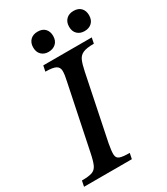

<svg xmlns="http://www.w3.org/2000/svg" viewBox="-217 -915 876 1005"><g transform="rotate(-30 221.0 -412.5)"><path d="M274 0H-15L-8 -34Q33 -34 53.5 -41Q74 -48 84 -69.5Q94 -91 103 -135L183 -521Q192 -560 191.5 -582Q191 -604 173 -613.5Q155 -623 111 -623L118 -657H411L404 -623Q360 -623 338.5 -613.5Q317 -604 307.5 -582Q298 -560 290 -521L210 -132Q202 -89 203 -68Q204 -47 222 -40.5Q240 -34 281 -34ZM396 -704Q369 -704 352.5 -720Q336 -736 336 -764Q336 -792 352.5 -808.5Q369 -825 397 -825Q426 -825 441.5 -808.5Q457 -792 457 -765Q457 -736 440 -720Q423 -704 396 -704ZM178 -704Q152 -704 135.5 -720Q119 -736 119 -764Q119 -792 135.5 -808.5Q152 -825 180 -825Q209 -825 224.5 -808.5Q240 -792 240 -765Q240 -736 222.5 -720Q205 -704 178 -704Z"/></g></svg>

Font: STIX Two Text Medium
Style: Italic
Weight: 500
Italic angle: -12°
Designer: Ross Mills, John Hudson & Paul Hanslow, Tiro Typeworks Ltd; with prior portions MicroPress Inc. and Coen Hoffman, Elsevi
Foundry: Tiro Typeworks Ltd
Version: Version 2.13 b171